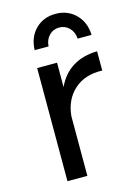

<svg xmlns="http://www.w3.org/2000/svg" viewBox="-114 -805 611 867"><g transform="rotate(-15 191.0 -372.0)"><path d="M372 -532V-442Q291 -445 241 -400Q191 -355 184 -279V0H91V-529H184V-415Q210 -472 258 -501.5Q306 -531 372 -532ZM101 -610Q103 -670 140 -707Q177 -744 234 -744Q290 -744 327.5 -707Q365 -670 367 -610H302Q300 -641 281 -660.5Q262 -680 234 -680Q206 -680 187 -660.5Q168 -641 166 -610Z"/></g></svg>

Font: Montserrat
Style: Regular
Weight: 400
Designer: Julieta Ulanovsky
Foundry: Julieta Ulanovsky
Version: Version 6.001